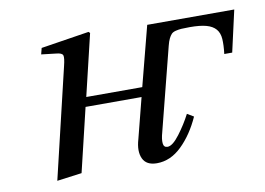

<svg xmlns="http://www.w3.org/2000/svg" viewBox="-61 -594 964 699"><g transform="rotate(-10 420.5 -245.0)"><path d="M98.1 12.2 194.8 -395Q202.1 -424.3 199.2 -433.6Q196.3 -442.9 174.8 -444.8L120.1 -451.2L126 -474.1L304.2 -502L309.1 -497.1L254.9 -270H461.9L519 -490.2H840.8L806.2 -336.9H776.9Q780.8 -369.6 779.3 -392.1Q777.8 -414.6 765.9 -428.5Q753.9 -442.4 731.2 -448.7Q708.5 -455.1 669.9 -455.1Q649.4 -455.1 638.9 -454.3Q628.4 -453.6 617.7 -450.9Q606.9 -448.2 601.6 -442.4Q596.2 -436.5 591.6 -427Q586.9 -417.5 583 -401.9L504.9 -95.2Q498 -71.3 499.5 -55.7Q501 -40 515.1 -40Q533.7 -40 560.1 -75Q586.4 -109.9 605 -146L628.9 -131.8Q600.6 -68.8 558.8 -28.3Q517.1 12.2 466.8 12.2Q427.7 12.2 415 -15.4Q402.3 -43 415 -85.9L453.1 -234.9H246.1L189.9 0Z"/></g></svg>

Font: Linguistics Pro
Style: Italic
Weight: 400
Italic angle: -12°
Designer: Stefan Peev, Context Ltd
Foundry: Stefan Peev, Context Ltd
Version: Version 001.000